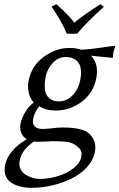

<svg xmlns="http://www.w3.org/2000/svg" viewBox="-20 -671 578 929"><path d="M303.2 -507.8Q278.3 -568.8 229.5 -638.2L252.4 -650.9L284.2 -622.1Q295.9 -611.3 311.5 -594.7Q327.1 -578.1 339.4 -561Q383.8 -598.6 466.3 -650.9L482.4 -638.2Q401.4 -565.4 353 -507.8ZM144 13.7Q85.9 53.2 75.7 104Q70.3 127.9 79.1 146.5Q87.9 165 105 175Q122.1 185.1 138.9 189.9Q155.8 194.8 170.4 194.8Q213.9 194.8 257.6 181.9Q301.3 168.9 333.7 144.5Q366.2 120.1 372.6 90.8Q377 70.3 371.1 57.4Q365.2 44.4 341.8 28.8Q325.7 18.1 301.3 15.1Q276.9 12.2 232.4 12.2Q227.5 12.2 203.4 13.7Q179.2 15.1 162.6 15.1Q153.3 15.1 144 13.7ZM445.3 -289.1Q430.2 -218.8 373.8 -177.5Q317.4 -136.2 251 -136.2Q200.2 -136.2 170.4 -157.2Q147.9 -131.3 141.1 -99.1Q129.9 -46.9 188 -46.9Q189 -46.9 217.3 -48.8Q260.3 -54.2 281.7 -54.2Q383.8 -54.2 415.5 -21Q449.7 14.6 438.5 67.9Q430.2 106.9 399.4 139.6Q368.7 172.4 325.4 193.4Q282.2 214.4 232.2 226.1Q182.1 237.8 133.3 237.8Q104 237.8 79.6 231.9Q55.2 226.1 35.2 213.6Q15.1 201.2 6.8 178.2Q-1.5 155.3 5.4 124Q12.7 91.3 39.8 59.1Q66.9 26.9 109.4 2.9Q91.8 -7.8 83 -28.1Q74.2 -48.3 79.6 -74.2Q85.4 -101.1 102.5 -129.4Q119.6 -157.7 143.1 -174.8Q131.3 -189.5 125 -203.9Q118.7 -218.3 116.2 -240Q113.8 -261.7 120.1 -287.1Q134.3 -353.5 192.1 -396.2Q250 -439 316.4 -439Q346.7 -439 374 -430.2Q416.5 -432.6 467 -440.2Q517.6 -447.8 535.2 -449.2L537.6 -445.8Q532.7 -434.6 529.3 -419.9Q526.9 -409.2 526.9 -394L522.9 -391.1Q451.7 -398.9 420.9 -401.4Q460 -359.9 445.3 -289.1ZM367.2 -278.8Q379.4 -335 361.3 -365Q343.3 -395 297.9 -395Q261.7 -395 235.6 -366.9Q209.5 -338.9 201.2 -301.8Q195.3 -269 197 -241.9Q198.7 -214.8 216.3 -197.5Q233.9 -180.2 265.1 -180.2Q284.2 -180.2 304 -189.5Q323.7 -198.7 341.8 -222.2Q359.9 -245.6 367.2 -278.8Z"/></svg>

Font: Linux Biolinum G
Style: Italic
Weight: 400
Italic angle: -12°
Designer: Philipp H. Poll
Foundry: Philipp H. Poll
Version: Version 0.5.1